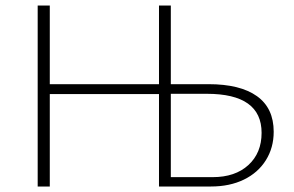

<svg xmlns="http://www.w3.org/2000/svg" viewBox="-20 -678 1070 698"><path d="M975 -199Q975 -141 946.5 -95.5Q918 -50 866.5 -25Q815 0 747 0H558V-336H161V0H117V-658H161V-372H558V-658H601V-372H738Q853 -372 914 -328.5Q975 -285 975 -199ZM931 -195Q931 -337 732 -337H601V-34H753Q835 -34 883 -78Q931 -122 931 -195Z"/></svg>

Font: Ysabeau Light
Style: Regular
Weight: 300
Designer: Christian Thalmann (Catharsis Fonts)
Version: Version 0.003